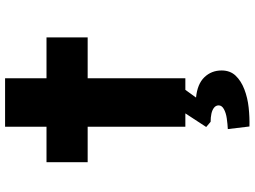

<svg xmlns="http://www.w3.org/2000/svg" viewBox="-140 -592 978 737"><g transform="rotate(-90 348.5 -223.0)"><path d="M231 0V-692H417V0ZM95 -375V-533H574V-375ZM232 246 222 163Q242 162 263 159Q284 156 298.5 148Q313 140 313 128Q313 117 304 110Q295 103 281 100Q267 97 250 97L230 80L298 -24H390L343 41Q395 46 421 73Q447 100 447 139Q447 172 427 193Q407 214 374.5 226.5Q342 239 304.5 243Q267 247 232 246Z"/></g></svg>

Font: Lexend Tera ExtraBold
Style: Regular
Weight: 800
Designer: Bonnie Shaver-Troup, Thomas Jockin
Foundry: Lexend
Version: Version 1.007